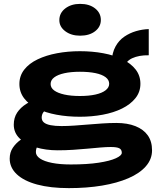

<svg xmlns="http://www.w3.org/2000/svg" viewBox="-20 -747 818 990"><path d="M335 223Q240 223 171.5 204.5Q103 186 66.5 151.5Q30 117 30 71Q30 39 46 15Q62 -9 87 -26.5Q112 -44 138 -56L203 -21Q192 -15 178.5 0Q165 15 165 37Q165 56 186.5 70.5Q208 85 248.5 93Q289 101 345 101Q430 101 488.5 92Q547 83 577.5 69Q608 55 608 41Q608 24 595 17.5Q582 11 551 11Q529 11 498.5 13.5Q468 16 432 19.5Q396 23 356.5 25.5Q317 28 277 28Q216 28 164.5 12.5Q113 -3 82 -32.5Q51 -62 51 -104Q51 -140 68.5 -166.5Q86 -193 117.5 -212.5Q149 -232 188 -245L246 -202Q236 -198 224 -189Q212 -180 203.5 -168Q195 -156 195 -141Q195 -125 206.5 -115.5Q218 -106 241 -101.5Q264 -97 297 -97Q329 -97 364 -99.5Q399 -102 435.5 -105Q472 -108 508.5 -110.5Q545 -113 580 -113Q637 -113 678.5 -96.5Q720 -80 742 -49Q764 -18 764 28Q764 74 732 110.5Q700 147 642 172Q584 197 506 210Q428 223 335 223ZM392 -145Q328 -145 271.5 -155.5Q215 -166 172 -187Q129 -208 104.5 -240Q80 -272 80 -314Q80 -356 105 -388Q130 -420 174 -441Q218 -462 274 -472.5Q330 -483 392 -483Q456 -483 512.5 -472.5Q569 -462 612 -441Q655 -420 679.5 -388.5Q704 -357 704 -315Q704 -273 678.5 -241Q653 -209 609.5 -187.5Q566 -166 509.5 -155.5Q453 -145 392 -145ZM392 -252Q438 -252 472 -259.5Q506 -267 524.5 -281.5Q543 -296 543 -315Q543 -335 524.5 -349Q506 -363 472 -370Q438 -377 392 -377Q346 -377 312 -369.5Q278 -362 259.5 -348Q241 -334 241 -314Q241 -294 259.5 -280.5Q278 -267 312 -259.5Q346 -252 392 -252ZM613 -383 556 -430Q558 -475 575.5 -507Q593 -539 621 -558Q649 -577 681.5 -586.5Q714 -596 747 -597V-462Q697 -463 661 -446.5Q625 -430 613 -383ZM393 -563Q347 -563 316.5 -586Q286 -609 286 -643Q286 -680 316.5 -703.5Q347 -727 393 -727Q441 -727 470.5 -703.5Q500 -680 500 -644Q500 -609 470.5 -586Q441 -563 393 -563Z"/></svg>

Font: BioRhyme SemiExpanded ExtraBold
Style: Regular
Weight: 800
Width: 6
Designer: Aoife Mooney
Foundry: Aoife Mooney Type
Version: Version 1.600;gftools[0.9.33]